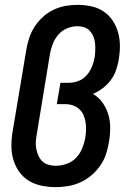

<svg xmlns="http://www.w3.org/2000/svg" viewBox="-20 -763 540 791"><path d="M210 8Q180 8 151 2Q122 -4 98.5 -18.5Q75 -33 59 -55.5Q43 -78 35 -105Q27 -132 27 -162Q27 -192 32 -221L88 -556Q92 -581 100 -605.5Q108 -630 122 -652Q136 -674 156 -692.5Q176 -711 200 -722.5Q224 -734 249.5 -738.5Q275 -743 299 -743Q328 -743 356 -737Q384 -731 406.5 -716Q429 -701 444 -678.5Q459 -656 466.5 -629.5Q474 -603 474 -574Q474 -545 469 -516Q465 -494 457.5 -472.5Q450 -451 436 -432.5Q422 -414 403 -399.5Q384 -385 363 -376Q387 -362 402.5 -340Q418 -318 426 -292Q434 -266 434 -237Q434 -208 429 -179Q425 -154 417 -129Q409 -104 393.5 -81.5Q378 -59 357 -41Q336 -23 311.5 -12Q287 -1 261 3.5Q235 8 210 8ZM210 -80Q232 -80 254.5 -88Q277 -96 293 -112.5Q309 -129 318 -150.5Q327 -172 331 -194Q334 -211 334.5 -227.5Q335 -244 332.5 -259.5Q330 -275 324 -289Q318 -303 306.5 -313.5Q295 -324 280 -329Q265 -334 249 -334H214L229 -422H264Q284 -422 303.5 -429.5Q323 -437 337 -453Q351 -469 359 -488.5Q367 -508 370 -527Q372 -542 372.5 -557Q373 -572 371.5 -586Q370 -600 364.5 -613Q359 -626 350 -636Q341 -646 327.5 -650.5Q314 -655 299 -655Q278 -655 257 -646.5Q236 -638 221 -621Q206 -604 198 -583.5Q190 -563 186 -542L131 -207Q128 -192 127.5 -176.5Q127 -161 130 -147Q133 -133 139 -120Q145 -107 155.5 -97.5Q166 -88 180.5 -84Q195 -80 210 -80Z"/></svg>

Font: Iosevka Semibold
Style: Italic
Weight: 600
Italic angle: -9°
Monospace: yes
Designer: Belleve Invis
Foundry: Belleve Invis
Version: Version 32.5.0; ttfautohint (v1.8.4)